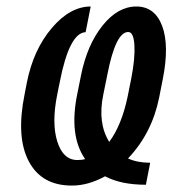

<svg xmlns="http://www.w3.org/2000/svg" viewBox="-20 -558 538 588"><path d="M372.6 -460Q334 -460 308.6 -328.6L296.4 -268.6Q278.3 -181.6 314.5 -123.5Q352.1 -173.8 370.6 -260.7L382.3 -319.3Q394 -379.9 391.6 -419.9Q389.2 -460 372.6 -460ZM200.7 10.3Q107.9 10.7 68.4 -63.5Q28.8 -137.7 55.2 -268.6L62.5 -306.2Q82.5 -406.2 138.7 -472.2Q194.8 -538.1 257.8 -538.1L242.2 -459.5Q192.4 -457.5 163.1 -307.1L155.3 -268.6Q137.7 -181.6 155.3 -125Q172.9 -68.4 216.3 -67.9Q231.4 -67.9 240.7 -70.8Q190.4 -143.1 216.8 -271L228.5 -329.1Q247.1 -420.9 293.9 -479.5Q340.8 -538.1 397.5 -538.1Q454.1 -538.1 476.6 -478.5Q499 -418.9 478.5 -315.4L467.3 -258.8Q445.3 -149.9 372.1 -72.8Q400.4 -59.6 439.9 -59.6L426.8 7.8Q350.6 7.8 301.8 -18.1Q250 10.3 200.7 10.3Z"/></svg>

Font: RobotoCondensed-Italic
Style: Italic
Weight: 400
Designer: Google
Version: Version 1.200311; 2013